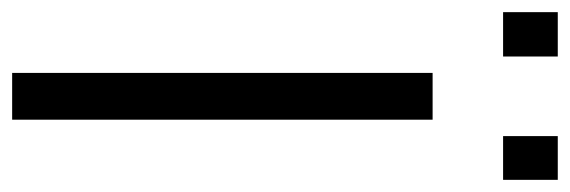

<svg xmlns="http://www.w3.org/2000/svg" viewBox="-346 -607 938 316"><g transform="rotate(90 123.0 -449.0)"><path d="M85 0V-692H162V0ZM-15 -808V-898H58V-808ZM189 -808V-898H261V-808Z"/></g></svg>

Font: TitilliumWeb-Regular
Style: Regular
Weight: 400
Version: Version 1.001;PS 57.000;hotconv 1.0.70;makeotf.lib2.5.55311